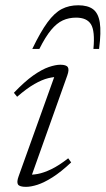

<svg xmlns="http://www.w3.org/2000/svg" viewBox="-20 -716 410 746"><path d="M52.5 -31.5 196 -431.5 209.5 -417Q191 -418 167.2 -412.2Q143.5 -406.5 113.8 -389.5Q84 -372.5 46.5 -340L34 -355.5Q75.5 -399 109.2 -422.8Q143 -446.5 169.5 -455.5Q196 -464.5 214.5 -464.5Q237.5 -464.5 243.5 -455Q249.5 -445.5 241.5 -423L98 -20L85.5 -37.5Q103.5 -36 126.8 -40.2Q150 -44.5 179.2 -58.5Q208.5 -72.5 245 -101L256.5 -85Q217 -48 184.2 -27.2Q151.5 -6.5 125.8 1.8Q100 10 81 10Q56 10 50 0.8Q44 -8.5 52.5 -31.5ZM275.5 -647.5Q247.5 -647.5 224 -636.8Q200.5 -626 178.5 -599.5Q156.5 -573 133 -526H105.5Q137.5 -592.5 164.5 -629.2Q191.5 -666 219.8 -680.8Q248 -695.5 284 -695.5Q321 -695.5 341.5 -680.2Q362 -665 367.8 -628.2Q373.5 -591.5 365 -526H343Q349.5 -595.5 333.5 -621.5Q317.5 -647.5 275.5 -647.5Z"/></svg>

Font: Newsreader Light
Style: Italic
Weight: 300
Italic angle: -17°
Designer: Hugues Gentile
Foundry: Production Type
Version: Version 1.003